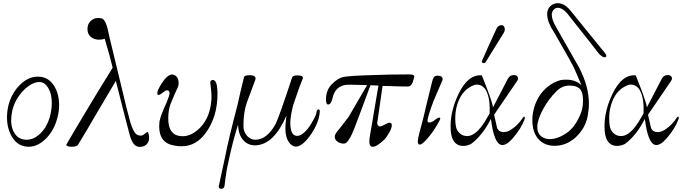

<svg xmlns="http://www.w3.org/2000/svg" viewBox="-20 -909 4295 1205"><path d="M340 -170Q320 -90 268 -39Q217 12 160 12Q93 12 56 -49Q24 -102 24 -172Q24 -210 33 -248Q54 -328 108 -379Q158 -428 219 -428Q284 -428 321 -368Q351 -318 351 -247Q351 -209 340 -170ZM292 -172Q305 -218 305 -264Q305 -320 283 -356.5Q261 -393 230 -394Q183 -396 130 -344Q77 -291 58 -219Q50 -182 50 -153Q50 -104 73 -70Q99 -32 147 -32Q192 -32 232.5 -70.5Q273 -109 292 -172Z M913 -24Q900 11 859 13Q837 14 821 -4Q805 -22 795 -59Q781 -108 707 -401L572 -173Q537 -111 470 -1Q461 12 431 12Q403 12 395 1Q421 -45 518 -207Q581 -313 687 -484Q671 -554 637 -666Q622 -660 603 -660Q582 -660 567 -667Q529 -684 529 -727Q529 -757 548 -776.5Q567 -796 597 -796Q608 -796 620 -793Q647 -785 666 -680Q666 -679 738 -382Q778 -211 799 -138Q816 -84 834 -68Q847 -57 867 -58Q877 -59 889.5 -70Q902 -81 904 -81Q910 -81 914 -62Q918 -42 913 -24Z M1272 -76Q1211 9 1120 9Q1097 9 1077 5Q979 -9 979 -117Q979 -129 981 -147Q989 -187 1024 -262Q1041 -302 1044 -321Q1045 -337 1035 -341Q1032 -342 1029 -342Q1026 -342 1023.5 -341.5Q1021 -341 1017 -338.5Q1013 -336 1011 -334.5Q1009 -333 1004 -329.5Q999 -326 997 -324Q983 -313 975 -313Q967 -313 967 -324Q967 -342 993 -383Q1033 -446 1065 -441Q1101 -433 1101 -386Q1101 -378 1099 -368Q1078 -325 1049 -253Q1036 -214 1036 -166Q1036 -77 1092 -59Q1110 -54 1126 -54Q1184 -54 1239 -111Q1300 -176 1307 -286Q1309 -321 1301 -378Q1295 -407 1316 -407Q1345 -407 1345 -321Q1345 -176 1272 -76Z M1987 -214Q1986 -150 1936 -72Q1877 15 1833 11Q1810 8 1792 -18Q1771 -50 1771 -103Q1771 -131 1778 -184Q1700 -3 1586 3Q1537 5 1506.5 -29.5Q1476 -64 1474 -127Q1441 -23 1415 100Q1401 159 1395 210L1389 258Q1386 276 1368 276Q1352 276 1353 260L1392 79Q1414 -35 1472 -256Q1486 -322 1511 -424Q1515 -437 1547 -437Q1584 -437 1584 -416Q1584 -413 1582 -407L1530 -268Q1508 -205 1508 -123Q1508 -107 1509 -102Q1514 -72 1535 -52Q1556 -32 1583 -32Q1654 -32 1709 -129Q1733 -178 1813 -422Q1818 -436 1846 -436Q1866 -436 1875 -430.5Q1884 -425 1880 -415Q1859 -366 1820 -249Q1802 -179 1802 -137Q1802 -56 1846 -56Q1869 -56 1899 -87Q1923 -112 1943 -150Q1966 -189 1967 -208Q1969 -222 1979 -222Q1987 -222 1987 -214Z M2580 -426 2570 -392Q2559 -367 2542 -366Q2534 -365 2381 -370Q2372 -304 2349 -147Q2345 -133 2351.5 -123.5Q2358 -114 2367 -116Q2375 -116 2395 -127Q2416 -139 2424 -139Q2439 -139 2439 -123Q2439 -105 2423 -77Q2405 -46 2391 -32Q2344 12 2322 12Q2314 12 2311 11Q2298 7 2298 -24Q2298 -41 2316 -140L2355 -372L2305 -374Q2297 -351 2233 -180Q2201 -94 2190 -70Q2162 -10 2142 -8Q2120 -6 2100.5 -18.5Q2081 -31 2081 -49Q2081 -65 2095 -82Q2115 -106 2169 -177Q2188 -208 2284 -375Q2170 -378 2157 -377Q2083 -370 2067 -293Q2058 -253 2039 -253Q2027 -253 2026 -281Q2025 -342 2062 -380Q2101 -419 2135 -426Q2177 -434 2328 -438Q2423 -442 2547 -442Q2566 -442 2574 -438Q2582 -434 2580 -426Z M2757 -406Q2728 -337 2700 -273Q2667 -185 2663 -153Q2662 -140 2674 -140Q2691 -140 2713 -159Q2728 -171 2737 -171Q2743 -171 2743 -164Q2743 -158 2719 -118Q2700 -86 2687 -70Q2631 4 2611 -2Q2602 -4 2602 -24Q2602 -43 2638 -173Q2651 -232 2688 -380Q2689 -383 2691.5 -394.5Q2694 -406 2696 -410.5Q2698 -415 2702 -422Q2706 -429 2711.5 -431.5Q2717 -434 2725 -434Q2758 -434 2758 -413Q2758 -408 2757 -406Z M3272 -160Q3252 -104 3199 -42Q3159 4 3130 1Q3081 -3 3061 -163Q3009 -60 2937 -6Q2907 10 2874 6Q2817 -3 2809 -86Q2808 -97 2808 -119Q2808 -215 2858 -320Q2918 -444 3004 -436Q3035 -357 3038 -349Q3072 -258 3074 -235L3168 -416Q3181 -438 3205 -438Q3220 -438 3227 -429Q3236 -418 3227 -403L3081 -189L3098 -114Q3105 -80 3143 -80Q3169 -80 3197 -102Q3232 -126 3260 -168Q3266 -177 3269 -177Q3277 -177 3272 -160ZM3023 -146 3053 -197Q3057 -292 3031 -340Q3010 -378 2973 -378Q2964 -378 2955 -375Q2886 -349 2856 -271Q2830 -202 2840 -124Q2843 -94 2863 -74.5Q2883 -55 2912 -55Q2966 -55 3023 -146ZM3098 -733Q3108 -751 3128 -751Q3145 -751 3148 -729Q3149 -716 3144 -707L3027 -518Q3024 -513 3016 -513Q3004 -513 3004 -523Q3004 -526 3005 -527Q3041 -611 3098 -733Z M3785 -555Q3780 -549 3775 -549Q3762 -549 3739 -572Q3652 -684 3538 -827Q3509 -860 3480 -860Q3470 -860 3463 -855Q3443 -841 3443 -816Q3443 -786 3470 -739Q3529 -636 3614 -486Q3676 -367 3676 -259Q3676 -221 3668 -178Q3653 -104 3594 -48Q3535 6 3461 6Q3401 6 3364 -31Q3321 -74 3321 -156Q3321 -197 3334 -239Q3359 -318 3419 -366Q3456 -395 3497 -406Q3513 -409 3533 -409Q3594 -409 3629 -374Q3598 -449 3582 -484Q3567 -515 3513 -609Q3449 -722 3438 -738Q3414 -784 3414 -820Q3414 -860 3447 -880Q3463 -889 3481 -889Q3522 -889 3561 -842L3758 -599Q3790 -564 3785 -555ZM3638 -253Q3643 -318 3624 -345Q3605 -372 3554 -372Q3508 -372 3473 -337Q3421 -285 3388 -223Q3353 -158 3352 -114Q3351 -56 3405 -39Q3415 -36 3430 -36Q3482 -36 3540 -77Q3582 -107 3611 -166Q3635 -212 3638 -253Z M4238 -160Q4218 -104 4165 -42Q4125 4 4096 1Q4047 -3 4027 -163Q3975 -60 3903 -6Q3873 10 3840 6Q3783 -3 3775 -86Q3774 -97 3774 -119Q3774 -215 3824 -320Q3884 -444 3970 -436Q4001 -357 4004 -349Q4038 -258 4040 -235L4134 -416Q4147 -438 4171 -438Q4186 -438 4193 -429Q4202 -418 4193 -403L4047 -189L4064 -114Q4071 -80 4109 -80Q4135 -80 4163 -102Q4198 -126 4226 -168Q4232 -177 4235 -177Q4243 -177 4238 -160ZM3989 -146 4019 -197Q4023 -292 3997 -340Q3976 -378 3939 -378Q3930 -378 3921 -375Q3852 -349 3822 -271Q3796 -202 3806 -124Q3809 -94 3829 -74.5Q3849 -55 3878 -55Q3932 -55 3989 -146Z"/></svg>

Font: GFS Gazis
Style: Regular
Weight: 400
Designer: George Matthiopoulos
Foundry: George Matthiopoulos
Version: Version 1.0